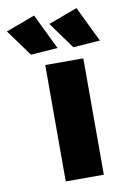

<svg xmlns="http://www.w3.org/2000/svg" viewBox="-165 -826 586 879"><g transform="rotate(-10 128.0 -386.5)"><path d="M68 -541H245V0H68ZM57 -773 137 -608 12 -599 -78 -723ZM254 -773 334 -608 209 -599 119 -723Z"/></g></svg>

Font: Gontserrat
Style: Bold
Weight: 700
Designer: Julieta Ulanovsky
Foundry: Julieta Ulanovsky
Version: Version 6.001